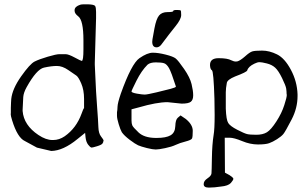

<svg xmlns="http://www.w3.org/2000/svg" viewBox="-20 -685 1429 891"><path d="M425.8 -600.6 419.9 -394V-384.8Q419.9 -377.4 422.6 -326.9Q425.3 -276.4 425.8 -260.5Q426.3 -244.6 430.9 -185.1Q435.5 -125.5 436.5 -95.5Q437.5 -65.4 449.2 -51.3Q460.9 -37.1 460.9 -31.2H460Q460 -25.4 455.6 -19Q451.2 -12.7 430.2 -6.3Q409.2 0 404.3 0L403.3 -1Q398.9 -1 389.2 -13.4Q379.4 -25.9 377 -47.9L375 -68.4L339.8 -40Q273.4 14.6 217.8 15.6L151.4 0L95.7 -30.3Q61 -45.9 36.1 -127Q29.3 -149.4 29.8 -154.8Q30.3 -160.2 30.3 -161.1V-184.6Q30.3 -197.3 31.2 -209L32.2 -225.6Q37.1 -272.5 78.1 -330.6Q119.1 -388.7 140.6 -399.4Q162.1 -410.2 201.7 -421.9Q241.2 -433.6 255.9 -433.6H284.2Q297.9 -433.6 326.4 -418.2Q355 -402.8 359.4 -402.3Q367.2 -402.3 367.2 -456.5V-470.7Q367.2 -476.6 367.2 -498.5Q367.2 -591.3 342.8 -609.4Q326.2 -622.1 326.2 -634.8V-638.7Q327.1 -654.8 352.5 -663.1Q358.4 -665 371.1 -665H387.7Q417 -664.1 421.4 -657.2Q425.8 -650.4 425.8 -629.9V-605.5Q425.8 -603.5 425.8 -600.6ZM103.5 -280.3Q89.4 -254.9 87.9 -234.4L85 -175.8V-169.9Q90.3 -104 158.2 -58.6Q192.9 -35.2 223.6 -35.2H225.1Q226.1 -35.2 226.6 -35.2Q254.9 -35.2 280.3 -52.7Q334 -90.3 358.4 -157.2Q367.7 -182.6 369.1 -182.6H370.1V-225.6Q370.1 -267.6 356.9 -297.9Q343.8 -328.1 334 -334.5Q324.2 -340.8 296.9 -359.9Q269.5 -378.9 244.1 -378.9Q218.8 -378.9 184.3 -371.3Q149.9 -363.8 103.5 -280.3ZM370.1 -179.7V-181.6Q370.1 -180.7 370.1 -179.7Z M706.1 -465.3Q686.5 -465.8 686.5 -491.2Q686.5 -494.6 687.5 -502.2Q688.5 -509.8 696.8 -553.7Q705.1 -597.7 718.3 -613.3Q731.4 -628.9 757.6 -628.9Q783.7 -628.9 783.7 -633.8Q783.7 -638.7 799.6 -638.7Q815.4 -638.7 818.1 -636.7Q820.8 -634.8 820.8 -615.2Q820.8 -595.7 794.2 -563Q767.6 -530.3 727.5 -476.6Q718.3 -465.3 706.1 -465.3ZM590.3 -126Q590.3 -112.3 593.8 -103.5Q597.2 -94.7 623 -70.3Q648.9 -45.9 700.7 -44.9H707.5Q750.5 -44.9 771.5 -57.1Q792.5 -69.3 793.5 -99.6Q794.4 -129.9 805.2 -138.7L817.9 -149.4L842.3 -132.8Q874.5 -106.4 874.5 -78.1Q874.5 -49.8 871.1 -42.5Q867.7 -35.2 840.8 -28.3Q814 -21.5 795.4 -12.7Q776.9 -3.9 746.6 2.4Q716.3 8.8 702.6 8.8Q689 8.8 661.6 2Q634.3 -4.9 621.1 -10.7Q607.9 -16.6 582 -36.1Q556.2 -55.7 545.4 -71.3Q538.6 -83 530.8 -108.9Q522.9 -134.8 522.9 -147.5V-164.1Q524.9 -172.9 525.4 -189.9Q525.9 -207 540.5 -250Q590.3 -389.6 627 -415Q663.6 -440.4 689 -440.4Q714.4 -440.4 749 -431.6Q783.7 -422.9 795.4 -413.6Q807.1 -404.3 834.5 -364.7Q861.8 -325.2 869.1 -294.4Q876.5 -263.7 876.5 -242.7Q876.5 -221.7 865.7 -212.9Q855 -204.1 822.8 -204.1L757.3 -210.9Q707.5 -210.9 623.5 -186.5L590.3 -177.7ZM664.6 -384.8Q636.2 -356.4 613.3 -310.5Q590.3 -264.6 590.3 -260.7Q590.3 -254.9 615.2 -250.5Q640.1 -246.1 651.4 -246.1Q662.6 -246.1 705.6 -256.3Q748.5 -266.6 772.5 -272.9Q796.4 -279.3 796.4 -283.2Q774.9 -350.6 764.2 -369.1Q753.4 -387.7 741.2 -391.6Q729 -395.5 703.1 -395.5Q677.2 -395.5 664.6 -384.8Z M954.6 -381.8Q954.6 -382.8 954.6 -383.8Q954.6 -415 994.6 -415Q1035.6 -415 1053.2 -405.3Q1064.9 -399.4 1074.7 -399.4Q1078.6 -400.4 1082.5 -400.4Q1095.2 -404.3 1116.7 -422.9Q1138.2 -442.4 1150.4 -446.3Q1162.6 -450.2 1196.3 -450.2Q1230 -450.2 1265.6 -432.6Q1301.3 -415 1330.1 -360.8Q1358.9 -306.6 1360.8 -247.1Q1360.8 -243.2 1360.8 -239.3Q1360.8 -183.6 1333.5 -130.9Q1304.2 -74.2 1294.9 -63Q1285.6 -51.8 1265.6 -39.1Q1245.6 -26.4 1229 -20.5Q1212.4 -14.6 1176.8 -14.6Q1141.1 -14.6 1103.5 -30.3Q1065.9 -45.9 1045.4 -45.9H1022.9Q1022.9 35.2 1023.9 116.2L1045.4 127.9Q1062 138.7 1063 144.5Q1063 150.4 1051.3 164.1Q1038.6 177.7 1005.4 180.7Q974.1 185.5 950.7 185.5Q949.7 185.5 948.7 185.5Q925.3 185.5 925.3 169.9V168.9Q925.3 154.3 942.9 142.6Q960.4 130.9 961.4 119.6Q962.4 108.4 963.4 46.9Q964.4 -14.6 971.2 -57.6Q976.1 -85 976.1 -151.4Q976.1 -184.6 975.1 -226.6Q971.2 -354.5 963.4 -358.9Q955.6 -363.3 954.6 -381.8ZM1027.8 -252Q1027.8 -252 1027.8 -180.7Q1029.8 -128.9 1039.1 -114.3Q1048.3 -99.6 1080.6 -83Q1112.8 -66.4 1126 -63Q1139.2 -59.6 1169.4 -59.6Q1199.7 -59.6 1218.8 -71.3Q1237.8 -83 1262.7 -121.6Q1287.6 -160.2 1299.3 -197.3Q1311 -232.4 1311 -246.1L1310.1 -247.1Q1310.1 -260.7 1308.1 -273.9Q1306.2 -287.1 1289.1 -322.3Q1272 -357.4 1256.8 -371.1Q1241.7 -384.8 1218.3 -390.6Q1194.8 -396.5 1184.6 -396.5Q1174.3 -396.5 1160.6 -389.6Q1132.3 -376 1127.4 -358.4Q1125.5 -350.6 1070.8 -330.1Q1035.6 -315.4 1032.7 -300.8Q1027.8 -274.4 1027.8 -256.8Q1027.8 -256.8 1027.8 -252Z"/></svg>

Font: Drukaatie burti
Style: Light
Weight: 300
Version: Version 0.14